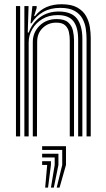

<svg xmlns="http://www.w3.org/2000/svg" viewBox="-20 -628 488 884"><path d="M378.5 0V-450Q378.5 -471.2 375 -495.8Q371.5 -520.2 359.6 -542.1Q347.8 -564 323.4 -577.9Q299 -591.8 257.5 -591.8Q212.5 -591.8 179 -573Q145.5 -554.2 125 -520.5H120.5L129.2 -600H148.8V-591L137 -554H141.2Q164 -582.5 194.4 -595.5Q224.8 -608.5 263 -608.5Q309.5 -608.5 336.6 -592.9Q363.8 -577.2 376.9 -553Q390 -528.8 393.9 -502.1Q397.8 -475.5 397.8 -453V0ZM53.5 0V-600H72.8V0ZM92.2 0V-600H111.5L107.8 -478.2H112.2Q129.2 -524 165.6 -549.6Q202 -575.2 251.8 -575Q309.8 -574.5 334.5 -542.1Q359.2 -509.8 359.2 -449V0H339.8V-446.8Q339.8 -502 318.1 -530.2Q296.5 -558.5 245.8 -558.5Q205.2 -558.5 175.1 -540.5Q145 -522.5 128.5 -493.9Q112 -465.2 112 -433.2V0ZM131 0V-434.5Q131 -478.5 161.9 -509.4Q192.8 -540.2 241.2 -540.2Q277 -540.2 293.9 -524.9Q310.8 -509.5 315.8 -487Q320.8 -464.5 320.8 -443.8V0H301.2V-442.8Q301.2 -462 297.2 -480.6Q293.2 -499.2 279.9 -511.5Q266.5 -523.8 238.8 -523.8Q202.2 -523.8 176.8 -499.4Q151.2 -475 151.2 -436L150.2 0ZM241 235.8 266.5 131.5V62.2H174V45H283.8V131.5L254.2 235.8ZM214.5 235.8 231.8 131.5V97H174V79.8H249V131.5L227.8 235.8ZM188 235.8 197.2 131.5H174V114.2H214.5V131.5L201.2 235.8Z"/></svg>

Font: Big Shoulders Inline Text SemiBold
Style: Regular
Weight: 600
Designer: Patric King
Foundry: XO Type Co
Version: Version 1.000